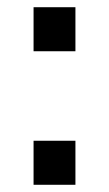

<svg xmlns="http://www.w3.org/2000/svg" viewBox="-20 -512 302 532"><path d="M189 0H73V-122H189ZM189 -370H73V-492H189Z"/></svg>

Font: Sora Variable
Style: Regular
Weight: 400
Designer: Jonathan Barnbrook, Julián Moncada
Foundry: Barnbrook Fonts
Version: Version 2.000